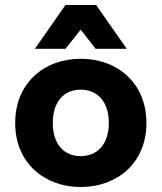

<svg xmlns="http://www.w3.org/2000/svg" viewBox="-20 -739 649 771"><path d="M304 12C450 12 568 -84 568 -245C568 -407 450 -503 304 -503C159 -503 41 -407 41 -245C41 -84 159 12 304 12ZM304 -379C371 -379 417 -331 417 -245C417 -160 371 -112 304 -112C237 -112 192 -160 192 -245C192 -331 237 -379 304 -379ZM243 -543 304 -620 364 -543H489L366 -719H243L120 -543Z"/></svg>

Font: Falling Sky
Style: Bd+
Weight: 400
Designer: Paul D. Hunt
Foundry: Adobe Systems Incorporated
Version: Version 1.02